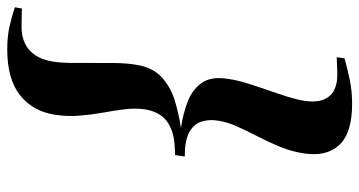

<svg xmlns="http://www.w3.org/2000/svg" viewBox="-251 -615 992 530"><g transform="rotate(-90 245.0 -350.0)"><path d="M223.5 126Q143 126 110 90.8Q77 55.5 86.5 -6.5Q91.5 -40.5 104.5 -72.2Q117.5 -104 132.8 -133.5Q148 -163 160.5 -190.5Q173 -218 177 -244.5Q181 -270 174 -290.8Q167 -311.5 144.5 -323.8Q122 -336 78 -336L82 -363Q126 -362.5 152 -372.8Q178 -383 191 -401.5Q204 -420 208 -444.5Q212 -471.5 208.5 -500.5Q205 -529.5 199.2 -561Q193.5 -592.5 190.8 -625.5Q188 -658.5 193 -693Q202.5 -755.5 247.2 -790.8Q292 -826 373.5 -826Q408 -826 434.8 -820.2Q461.5 -814.5 490 -805L486.5 -785.5Q478.5 -786 469.5 -786Q460.5 -786 451.5 -786.2Q442.5 -786.5 434 -786.5Q411.5 -786.5 392 -778Q372.5 -769.5 358.5 -749.8Q344.5 -730 339.5 -697Q336.5 -676 336.2 -647.8Q336 -619.5 336.2 -588.5Q336.5 -557.5 336 -527.2Q335.5 -497 331.5 -471.5Q324.5 -426 298.2 -401Q272 -376 234.5 -364.2Q197 -352.5 156.5 -346.5Q195.5 -341 229.2 -328Q263 -315 281.2 -289Q299.5 -263 292.5 -218Q289 -192.5 280.2 -164.2Q271.5 -136 261.5 -107.5Q251.5 -79 243.2 -52.8Q235 -26.5 231.5 -5Q227 28.5 235.5 48.2Q244 68 261.5 76.5Q279 85 301 85Q309.5 85 318 84.8Q326.5 84.5 335.2 84.2Q344 84 352 83.5L349 105Q321 113 289.5 119.5Q258 126 223.5 126Z"/></g></svg>

Font: Merriweather 144pt ExtraBold
Style: Italic
Weight: 800
Italic angle: -7.8°
Version: Version 2.101